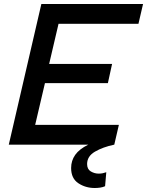

<svg xmlns="http://www.w3.org/2000/svg" viewBox="-20 -724 736 961"><path d="M24 0 187 -704H696L673 -605H273L226 -404H541L520 -308H205L156 -99H575L552 0Q495 12 455.5 35Q416 58 416 97Q416 123 434.5 134Q453 145 474 145Q486 145 494.5 143Q503 141 512 138L506 208Q495 213 481.5 215Q468 217 454 217Q408 217 372 193Q336 169 336 117Q336 80 356.5 51Q377 22 422 0Z"/></svg>

Font: Prodigy Sans Medium
Style: Italic
Weight: 500
Italic angle: -13°
Designer: Wei Huang
Foundry: Wei Huang
Version: Version 1.003; ttfautohint (v1.8.3)